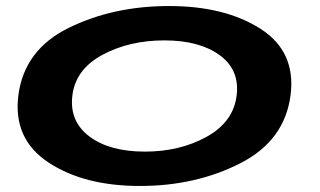

<svg xmlns="http://www.w3.org/2000/svg" viewBox="-20 -612 1062 637"><path d="M444 5Q259 5 140.8 -73Q22.5 -151 41 -296Q60.5 -447 208 -519.5Q355.5 -592 541 -592Q726 -592 844.2 -516.5Q962.5 -441 944 -296Q924.5 -145.5 777 -70.2Q629.5 5 444 5ZM460.5 -109Q576.5 -109 665.2 -158Q754 -207 765 -294.5Q776 -380 708.8 -429Q641.5 -478 525.5 -478Q409 -478 319.8 -430Q230.5 -382 220 -294.5Q210 -209 277 -159Q344 -109 460.5 -109Z"/></svg>

Font: Anybody UltraExpanded SemiBold
Style: Italic
Weight: 600
Width: 9
Italic angle: -10°
Designer: Tyler Finck
Foundry: Etcetera Type Company
Version: Version 1.010; ttfautohint (v1.8.3) -l 8 -r 50 -G 200 -x 14 